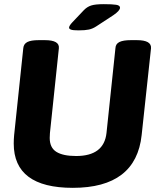

<svg xmlns="http://www.w3.org/2000/svg" viewBox="-20 -895 752 923"><path d="M330 8Q46 8 46 -205Q46 -215 46.5 -225.5Q47 -236 48 -246L92 -664Q94 -684 111.5 -693Q129 -702 166 -702H196Q267 -702 263 -663L220 -255Q220 -249 219.5 -243.5Q219 -238 219 -232Q219 -185 251 -165Q283 -145 346 -145Q480 -145 492 -256L535 -664Q536 -684 554 -693Q572 -702 609 -702H638Q709 -702 706 -663L661 -246Q634 8 330 8ZM358 -749Q331 -749 321.5 -752.5Q312 -756 312 -762Q312 -771 328 -788L382 -845Q398 -862 418 -868.5Q438 -875 479 -875Q520 -875 538.5 -872Q557 -869 557 -858Q557 -844 525 -822L444 -769Q426 -757 407.5 -753Q389 -749 358 -749Z"/></svg>

Font: Asap ExtraBold
Style: Italic
Weight: 800
Italic angle: -6°
Designer: Pablo Cosgaya
Foundry: Omnibus-Type
Version: Version 3.001; ttfautohint (v1.8.4.7-5d5b)